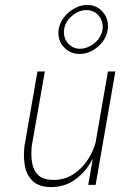

<svg xmlns="http://www.w3.org/2000/svg" viewBox="-20 -750 515 779"><path d="M338 0H368L448 -460H418ZM109 -159 162 -460H132L79 -156Q74 -112 81.5 -74.5Q89 -37 114.5 -14Q140 9 188 9Q239 9 279 -17.5Q319 -44 345.5 -87Q372 -130 382 -179H370Q360 -139 336.5 -102.5Q313 -66 277.5 -43Q242 -20 197 -20Q156 -20 135.5 -39.5Q115 -59 110 -91Q105 -123 109 -159ZM218 -631Q214 -604 224 -581.5Q234 -559 255 -545Q276 -531 302 -531Q329 -531 353.5 -544Q378 -557 395.5 -579.5Q413 -602 417 -630Q421 -657 411 -679.5Q401 -702 381 -716Q361 -730 334 -730Q308 -730 283 -716.5Q258 -703 240.5 -681Q223 -659 218 -631ZM240 -630Q243 -652 257 -670Q271 -688 291.5 -699Q312 -710 333 -709Q363 -708 381.5 -685Q400 -662 396 -630Q393 -609 379 -591Q365 -573 344.5 -562.5Q324 -552 304 -552Q273 -553 254.5 -576Q236 -599 240 -630Z"/></svg>

Font: Jost ExtraLight
Style: Italic
Weight: 250
Italic angle: -5°
Version: Version 3.710